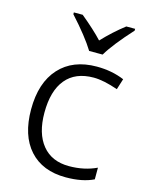

<svg xmlns="http://www.w3.org/2000/svg" viewBox="-117 -840 714 923"><g transform="rotate(15 240.5 -378.0)"><path d="M134 -757V-766H178Q246 -710 286 -667Q338 -722 395 -766H439V-757Q355 -665 320 -606H253Q215 -668 134 -757ZM56 -263Q56 -396 123 -469.5Q190 -543 309 -543Q384 -543 446 -517L429 -463Q357 -488 308 -488Q217 -488 169.5 -430.5Q122 -373 122 -264Q122 -161 169 -103.5Q216 -46 302 -46Q378 -46 439 -75V-17Q384 10 301 10Q185 10 120.5 -61.5Q56 -133 56 -263Z"/></g></svg>

Font: OpenSansMMV
Style: Light
Weight: 300
Foundry: Ascender Corporation
Version: Version 4.001